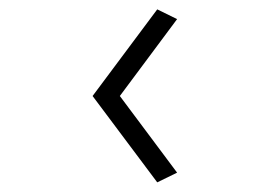

<svg xmlns="http://www.w3.org/2000/svg" viewBox="-20 -451 570 406"><path d="M312.5 -431.2 354.5 -410.6 233.4 -248 354.5 -85.9 312.5 -65.4 175.8 -248Z"/></svg>

Font: AzarMehrMonospaced
Style: SansRegular
Weight: 1
Designer: Amin Abedi
Version: Version 1.00